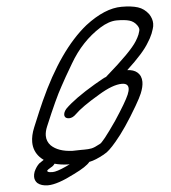

<svg xmlns="http://www.w3.org/2000/svg" viewBox="-59 -854 896 1008"><g transform="rotate(-5 388.5 -350.0)"><path d="M297 -69 343 -70H359Q381 -70 397 -73Q413 -76 442 -92Q457 -96 533 -206Q595 -300 611 -338Q619 -357 619 -370Q619 -397 585 -397Q537 -397 460 -350Q367 -295 331 -259Q313 -241 294 -241Q285 -241 278 -245Q270 -251 270 -261Q270 -267 273 -275Q277 -284 284 -292Q334 -342 444 -407Q500 -440 506 -440L509 -443Q645 -561 677 -613Q689 -632 695 -647Q697 -653 701 -666Q702 -669 702 -673Q702 -683 693 -696Q678 -717 654 -724Q630 -731 588 -731Q547 -731 499 -701Q399 -638 334 -526Q289 -450 269 -412Q235 -352 175 -208Q164 -182 164 -160Q164 -130 185 -108Q222 -72 297 -69ZM380 -4Q362 20 294 53Q203 100 153 100Q118 100 98 83Q84 69 84 49Q84 37 89 23Q101 -4 118 -19Q129 -27 142 -35Q131 -43 122 -52Q90 -86 90 -133Q90 -168 107 -209Q147 -306 164 -343Q281 -602 427 -720Q531 -800 619 -800Q671 -800 704.5 -789.5Q738 -779 761 -748Q777 -723 777 -698Q777 -683 772 -669L764 -646Q753 -620 740 -601Q711 -550 620 -466Q653 -465 672 -449Q694 -430 694 -398Q694 -372 680 -338Q671 -316 647 -275Q580 -160 526 -97Q485 -48 461 -37L460 -36Q413 -10 382 -4ZM276 0H268Q229 -1 197 -10Q189 2 176 8Q158 18 155 24L156 25Q156 27 157 28Q163 33 183 33Q205 33 255 10Q266 5 276 0Z"/></g></svg>

Font: Bubblez Graffiti
Style: Italic
Weight: 400
Italic angle: -22.5°
Designer: GGBotNet
Foundry: GGBotNet
Version: 1.00